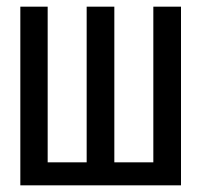

<svg xmlns="http://www.w3.org/2000/svg" viewBox="-20 -556 603 576"><path d="M41 0V-536H123V-69H240V-536H323V-69H440V-536H523V0Z"/></svg>

Font: Noto Sans Mono SemiCondensed
Style: Regular
Weight: 400
Width: 4
Designer: Monotype Design Team
Foundry: Monotype Imaging Inc.
Version: Version 2.014